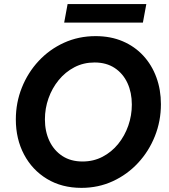

<svg xmlns="http://www.w3.org/2000/svg" viewBox="-20 -902 816 929"><path d="M374.1 7Q278.9 7 207.4 -36.3Q136 -79.5 96.3 -154.5Q56.6 -229.5 56.6 -324.2Q56.6 -405.2 85.7 -477.9Q114.7 -550.7 166.9 -606.8Q219.2 -663 289.6 -695.1Q360.1 -727.2 442.7 -727.2Q515.4 -727.2 573.7 -702.3Q631.9 -677.4 673.2 -632.7Q714.5 -588 736.5 -528Q758.6 -468.1 758.6 -397.8Q758.6 -316 729.4 -243Q700.3 -170 648.1 -113.8Q595.9 -57.5 526 -25.3Q456.1 7 374.1 7ZM379.3 -120.6Q432.4 -120.6 476.2 -143.5Q520.1 -166.4 551.8 -205.5Q583.5 -244.6 600.7 -293.9Q617.9 -343.2 617.9 -396Q617.9 -454.2 596.7 -500.2Q575.4 -546.2 535 -573Q494.6 -599.7 437.4 -599.7Q384.1 -599.7 340.1 -576.7Q296.1 -553.7 264 -514.5Q231.9 -475.2 214.6 -426.1Q197.3 -377 197.3 -324.4Q197.3 -266.2 219.1 -220Q241 -173.9 281.7 -147.2Q322.4 -120.6 379.3 -120.6ZM290.5 -792.5 307.1 -882.3H688L671.4 -792.5Z"/></svg>

Font: Reddit Sans
Style: Italic
Weight: 400
Italic angle: -11.25°
Designer: Stephen Hutchings
Version: Version 1.013